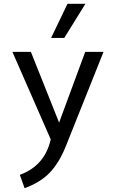

<svg xmlns="http://www.w3.org/2000/svg" viewBox="-20 -757 608 1007"><path d="M45 0ZM84 160Q215 112 246 -26L45 -485H142L290 -114L427 -485H523L324 13Q289 99 240 149.5Q191 200 109 230ZM334 -737H428L317 -558H248Z"/></svg>

Font: Niramit
Style: Regular
Weight: 400
Version: Version 1.000; ttfautohint (v1.6)